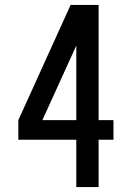

<svg xmlns="http://www.w3.org/2000/svg" viewBox="-20 -755 540 775"><path d="M288 0V-191H54V-270L265 -735H378V-270H438V-191H378V0ZM151 -270H288V-571Z"/></svg>

Font: iosevka_custom_sans_ss08 Md
Style: Regular
Weight: 500
Designer: Belleve Invis
Foundry: Belleve Invis
Version: Version 10.3.0; ttfautohint (v1.8.3)